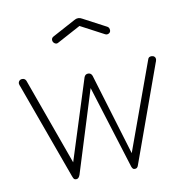

<svg xmlns="http://www.w3.org/2000/svg" viewBox="-79 -769 812 849"><g transform="rotate(-10 327.0 -344.0)"><path d="M617 -472Q625 -472 630 -467.5Q635 -463 635 -455Q635 -452 633.5 -447.5Q632 -443 631 -441L474 -6Q470 6 459 6Q453 6 450.5 3.5Q448 1 445 -5L328 -380L213 -11Q207 6 196 6Q189 6 186 3Q183 0 179 -11L23 -441Q22 -443 20.5 -447.5Q19 -452 19 -454Q19 -462 24 -467Q29 -472 37 -472Q49 -472 54 -461L195 -70L310 -432Q315 -445 328 -445Q341 -445 346 -432L457 -65L601 -461Q604 -472 617 -472ZM223 -603Q221 -602 219 -601Q217 -600 215 -600Q208 -600 202.5 -605.5Q197 -611 197 -619Q197 -628 206 -633L310 -689Q318 -694 327 -694Q336 -694 344 -689L448 -634Q457 -629 457 -617Q457 -610 452 -605.5Q447 -601 440 -601Q438 -601 435.5 -602Q433 -603 431 -604L327 -659Z"/></g></svg>

Font: AkaAcidDosis
Style: ExtraLight
Weight: 250
Designer: Edgar Tolentino, Pablo Impallari, Igino Marini, Aka-Acid
Foundry: Edgar Tolentino, Pablo Impallari, Igino Marini, Aka-Acid
Version: Version 1.007